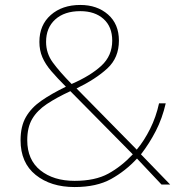

<svg xmlns="http://www.w3.org/2000/svg" viewBox="-20 -745 742 775"><path d="M304 -725Q372 -725 416 -686.5Q460 -648 460 -581Q460 -512 413.5 -469Q367 -426 289 -388L532 -141Q562 -177 586 -225Q610 -273 622 -328H649Q635 -267 609 -216.5Q583 -166 549 -122L667 0H632L533 -105Q487 -55 428.5 -22.5Q370 10 281 10Q185 10 124 -39Q63 -88 63 -179Q63 -235 84.5 -272.5Q106 -310 147 -338.5Q188 -367 246 -395Q211 -430 187 -458Q163 -486 151 -514Q139 -542 139 -576Q139 -644 185 -684.5Q231 -725 304 -725ZM304 -700Q240 -700 203 -666.5Q166 -633 166 -576Q166 -530 193 -493Q220 -456 269 -406Q345 -439 389 -479.5Q433 -520 433 -581Q433 -637 398 -668.5Q363 -700 304 -700ZM264 -377Q208 -351 169 -325Q130 -299 110 -265Q90 -231 90 -179Q90 -100 143 -57.5Q196 -15 281 -15Q364 -15 417 -44Q470 -73 516 -122Z"/></svg>

Font: Noto Sans Kannada Thin
Style: Regular
Weight: 100
Designer: Jelle Bosma - Monotype Design Team
Foundry: Monotype Imaging Inc.
Version: Version 2.005; ttfautohint (v1.8.4.7-5d5b)